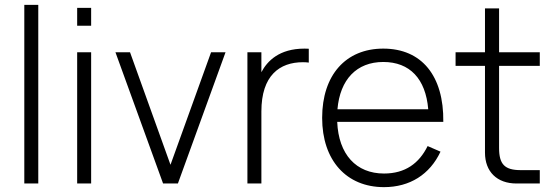

<svg xmlns="http://www.w3.org/2000/svg" viewBox="-20 -755 2274 790"><path d="M137.5 0V-735H80V0Z M355 -649V-722.5H297.5V-649ZM355 0V-540H297.5V0Z M712 0 908 -540H848.5L681.5 -77L515 -540H455L651 0Z M1250.5 -554.5C1244.5 -555 1239 -555 1233 -555C1128.5 -555 1079.5 -503.5 1055.5 -458V-540H998V0H1055.5V-296.5C1055.5 -444.5 1130.5 -499 1226.5 -499C1235.5 -499 1243 -498.5 1250.5 -497.5Z M1560 -41C1445.5 -41 1373 -119.5 1367.5 -253.5H1804C1806.5 -442.5 1715.5 -555 1557 -555C1402.5 -555 1305.5 -446 1305.5 -270C1305.5 -95 1405.5 15 1560 15C1666 15 1748.5 -37 1792.5 -131L1739.5 -154C1704.5 -83 1647.5 -41 1560 -41ZM1368.5 -305.5C1379 -428 1447.5 -500 1557 -500C1666 -500 1731.5 -431 1742 -305.5Z M1854.5 -484H1975.5V-127C1975.5 -48.5 2025 0 2105 0H2201V-55H2122.5C2056.5 -55 2033.5 -79 2033.5 -146V-484H2201V-540H2033.5V-720.5H1975.5V-540H1854.5Z"/></svg>

Font: Vela Sans Light
Style: Regular
Weight: 300
Designer: Principal design: Mikhail Sharanda - project Manrope.
Design modification: Ravid Balaliev
Foundry: Mikhail Sharanda
Version: Version 1.001